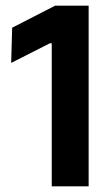

<svg xmlns="http://www.w3.org/2000/svg" viewBox="-20 -659 396 679"><path d="M163 0V-506H156.5L19.5 -436.5L23 -561L175 -639H293.5V0Z"/></svg>

Font: Anek Bangla SemiBold
Style: Regular
Weight: 600
Designer: Sulekha Rajkumar (Bangla), Yesha Goshar (Latin)
Foundry: Ek Type
Version: Version 1.003